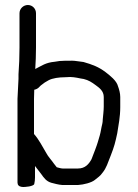

<svg xmlns="http://www.w3.org/2000/svg" viewBox="-20 -736 551 768"><path d="M391 -258C391 -251.3 390.3 -245.3 389 -240C385.3 -226.4 383.1 -207.7 379 -194C371.4 -169.3 371.9 -167 361 -138L346 -99C335.5 -80 320.9 -62 292 -62H230C223.2 -62 212.7 -65.9 207 -67C203.7 -71 200 -75.7 196 -81C187.1 -94.4 172.2 -109.6 165 -124C150 -149 135.2 -179 116 -200V-340C116.7 -352 117 -364.3 117 -377C123.7 -378.3 129.3 -381 134 -385L143 -394L159 -406C165.7 -410 170.8 -413 174.5 -415C189.7 -423.3 216.3 -427 239 -427C246.3 -427 253.7 -427.3 261 -428C271.1 -428 279.4 -426.2 288 -425L303 -422L315 -420C334.6 -415.1 346.6 -407.3 362.5 -395.5C376.9 -384.9 395 -372.5 395 -348V-310C395 -294.1 392.2 -272 391 -258ZM91.5 -716C73.4 -716 58 -701.3 58 -683V-546C58 -510.7 56.5 -472.6 54 -439V-421C52.4 -394.6 51.2 -367.5 50 -341V-6C50 4 55.5 9.8 66.5 11.5C80 13.5 114.7 9 117 0C119 -8.7 120 -17.3 120 -26V-72C127.8 -62.3 135.7 -51.4 144 -41C155.6 -24.5 165.1 -10.9 185 -5C198.1 -1.7 212.9 2.8 229 4H292C315.1 2.6 345.9 -5.3 359 -16C370.3 -25.4 381.1 -31.7 390 -45C406.2 -64.8 410.7 -83.8 423 -114C437.3 -150.3 441.3 -167 449 -203C453.9 -234.8 461 -268.7 461 -307V-348C461 -362.6 456.5 -378.9 452 -391C446.8 -413 419.7 -434.2 401.5 -448C374.9 -468.1 349.8 -477.8 314 -488L299 -490C286.4 -491.8 272.3 -494.1 257 -493H239C225.4 -493 210.5 -491.6 199 -489C162.2 -485.7 147.4 -473.2 121 -460C122.8 -486.7 124 -517.7 124 -546V-683C124 -701.3 109.6 -716 91.5 -716Z"/></svg>

Font: HoneyBee
Style: Reg
Weight: 400
Foundry: Cannot Into Space Fonts
Version: Version 0.89